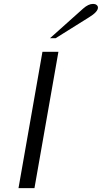

<svg xmlns="http://www.w3.org/2000/svg" viewBox="-20 -966 523 986"><path d="M198 -700H280L157 0H75ZM407 -922Q434 -946 458 -946Q469 -946 476 -940.5Q483 -935 483 -927Q483 -905 437 -877L266 -770H237Z"/></svg>

Font: Fahkwang Light
Style: Italic
Weight: 300
Italic angle: -10°
Version: Version 1.000; ttfautohint (v1.6)